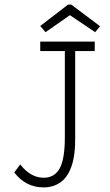

<svg xmlns="http://www.w3.org/2000/svg" viewBox="-20 -804 478 835"><path d="M170 11Q92 11 42 -54L68 -89Q113 -31 170 -31Q217 -31 239.5 -71.5Q262 -112 262 -208V-582H155V-623H392V-582H307V-209Q308 -128 290.5 -79.5Q273 -31 241.5 -10Q210 11 170 11ZM178 -664 155 -691 276 -784H290L415 -690L394 -664L284 -738Z"/></svg>

Font: Inconsolata SemiCondensed Light
Style: Regular
Weight: 300
Width: 4
Monospace: yes
Designer: Raph Levien, Cyreal, Brenton Simpson
Foundry: Raph Levien, Cyreal, Google
Version: Version 3.100; ttfautohint (v1.8.4.7-5d5b)